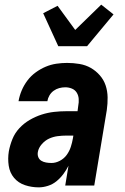

<svg xmlns="http://www.w3.org/2000/svg" viewBox="-20 -799 540 827"><path d="M147 8Q116 8 87.5 -1.5Q59 -11 40.5 -33Q22 -55 17.5 -85.5Q13 -116 18 -147Q23 -174 33.5 -200Q44 -226 63.5 -247Q83 -268 108 -282.5Q133 -297 159.5 -305.5Q186 -314 213 -317Q240 -320 266 -320H314L317 -343Q320 -358 319 -373Q318 -388 310.5 -400Q303 -412 289.5 -417.5Q276 -423 261 -423Q248 -423 235 -419.5Q222 -416 211 -408Q200 -400 193 -388Q186 -376 184 -363H60V-364Q64 -387 73.5 -409.5Q83 -432 98 -452Q113 -472 133.5 -487Q154 -502 176.5 -511.5Q199 -521 222.5 -524.5Q246 -528 269 -528Q296 -528 322.5 -523.5Q349 -519 371 -506.5Q393 -494 410 -474.5Q427 -455 435 -431Q443 -407 443.5 -380Q444 -353 440 -325L386 0H261L275 -85Q266 -67 253 -49.5Q240 -32 223.5 -18.5Q207 -5 186.5 1.5Q166 8 147 8ZM202 -97Q220 -97 238 -106.5Q256 -116 267.5 -132Q279 -148 285 -166.5Q291 -185 294 -203L296 -215H266Q247 -215 228 -212.5Q209 -210 191.5 -202Q174 -194 160 -178Q146 -162 143 -144Q141 -132 145 -122Q149 -112 158 -106.5Q167 -101 178.5 -99Q190 -97 202 -97ZM231 -600 166 -742 228 -774 304 -670 416 -779 469 -737 355 -600Z"/></svg>

Font: Iosevka Term Curly XBd Obl
Style: Regular
Weight: 800
Italic angle: -9°
Designer: Belleve Invis
Foundry: Belleve Invis
Version: Version 32.3.0